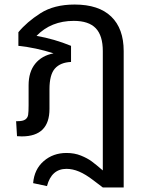

<svg xmlns="http://www.w3.org/2000/svg" viewBox="-20 -594 658 846"><path d="M525 -369V232H433Q426 227 391.5 200.5Q357 174 328.5 162Q300 150 273 150Q207 150 187 226L126 213Q131 152 172.5 116Q214 80 273 80Q308 80 336.5 91.5Q365 103 384 117Q403 131 433 157V-369Q433 -437 402 -469.5Q371 -502 305 -502Q205 -502 141 -436Q220 -422 293 -392V-321Q246 -319 222 -292Q198 -265 198 -201V-114Q198 7 76 7Q65 7 55 6L51 -60H57Q81 -60 91.5 -67.5Q102 -75 104 -88Q106 -101 106 -130V-218Q106 -277 135 -313Q164 -349 216 -359Q138 -384 61 -392V-452Q98 -497 158 -535.5Q218 -574 309 -574Q415 -574 470 -521Q525 -468 525 -369Z"/></svg>

Font: FiraGO
Style: Regular
Weight: 400
Designer: bBox Type
Foundry: bBox Type GmbH
Version: Version 1.001;April 20, 2020;FontCreator 12.0.0.2555 64-bit